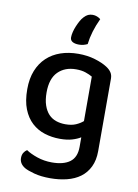

<svg xmlns="http://www.w3.org/2000/svg" viewBox="-97 -765 740 1029"><g transform="rotate(10 272.5 -250.0)"><path d="M276 -679Q287 -691 298 -696Q309 -701 323 -701Q335 -701 346.5 -696.5Q358 -692 366 -685Q331 -611 323 -542Q313 -537 301.5 -534Q290 -531 277 -531Q255 -531 242 -538.5Q229 -546 229 -562Q229 -575 233 -591.5Q237 -608 244 -624.5Q251 -641 259 -655.5Q267 -670 276 -679ZM376 -44Q357 -32 329.5 -24Q302 -16 264 -16Q220 -16 180.5 -28.5Q141 -41 111 -68.5Q81 -96 63.5 -140Q46 -184 46 -248Q46 -306 63.5 -349.5Q81 -393 112.5 -422.5Q144 -452 187.5 -467Q231 -482 284 -482Q333 -482 374.5 -469.5Q416 -457 442 -440Q459 -429 468.5 -415Q478 -401 478 -381V13Q478 63 460.5 99Q443 135 412.5 157.5Q382 180 340 190.5Q298 201 250 201Q199 201 162 191Q125 181 108 171Q77 152 77 121Q77 104 84 92.5Q91 81 102 74Q125 90 163 103Q201 116 244 116Q307 116 341.5 90.5Q376 65 376 8ZM279 -98Q313 -98 336 -108Q359 -118 375 -132V-374Q360 -383 338 -390.5Q316 -398 286 -398Q225 -398 188 -361Q151 -324 151 -249Q151 -208 161 -179Q171 -150 188 -132Q205 -114 228.5 -106Q252 -98 279 -98Z"/></g></svg>

Font: Baloo Tammudu 2 Medium
Style: Regular
Weight: 500
Designer: Maithili Shingre, Omkar Shende and Ek Type
Foundry: Ek Type
Version: Version 1.640;hotconv 1.0.111;makeotfexe 2.5.65597; ttfautoh